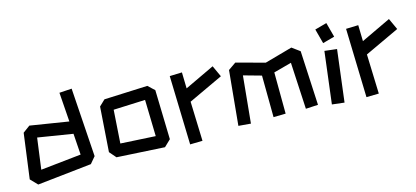

<svg xmlns="http://www.w3.org/2000/svg" viewBox="-55 -1027 3073 1420"><g transform="rotate(-15 1481.5 -317.5)"><path d="M101 -9 50 -62 96 -407 150 -447 444 -400 428 -624 523 -630 558 -104 516 -54ZM151 -109 461 -142 450 -304 183 -347Z M1078 -33 712 -54 668 -105 692 -448 737 -491 1069 -505 1118 -459 1128 -81ZM1033 -130 1026 -409 783 -399 766 -145Z M1263 -5 1248 -532 1342 -535 1345 -412 1573 -520 1613 -433 1348 -309 1358 -7Z M1737 -37 1643 -45 1683 -462 1742 -503 1960 -444 2171 -503 2231 -459 2252 -43 2158 -38 2139 -395 2002 -358 2004 -42 1911 -40 1908 -359 1772 -397Z M2407 -474 2377 -586 2468 -611 2498 -499ZM2446 -8 2352 -19 2401 -416 2495 -405Z M2613 -5 2598 -532 2692 -535 2695 -412 2923 -520 2963 -433 2698 -309 2708 -7Z"/></g></svg>

Font: ZCOOL KuaiLe
Style: Regular
Weight: 400
Designer: Lui Bingke
Foundry: ZCOOL
Version: Version 3.51;August 12, 2021;FontCreator 13.0.0.2613 64-bit